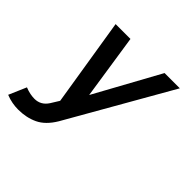

<svg xmlns="http://www.w3.org/2000/svg" viewBox="-250 -612 960 960"><g transform="rotate(45 230.5 -131.5)"><path d="M499 -455.1 188 88.9Q152.8 147.9 106.4 169.9Q60.1 191.9 2 191.9Q-18.1 191.9 -40 188Q-62 184.1 -85 174.8L-44.9 82Q-25.9 89.8 -9 93Q7.8 96.2 22 96.2Q66.9 96.2 92.8 56.2L120.1 12.2L44.9 -455.1H149.9L202.1 -110.8L391.1 -455.1Z"/></g></svg>

Font: Anonymous Pro
Style: Bold Italic
Weight: 700
Italic angle: -12°
Monospace: yes
Designer: Mark Simonson
Version: Version 1.003